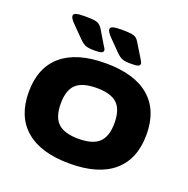

<svg xmlns="http://www.w3.org/2000/svg" viewBox="-129 -840 949 970"><g transform="rotate(20 345.5 -355.0)"><path d="M346 8Q191 8 110 -61.5Q29 -131 29 -262Q29 -393 110 -462Q191 -531 346 -531Q501 -531 581.5 -462Q662 -393 662 -262Q662 -131 581.5 -61.5Q501 8 346 8ZM346 -125Q422 -125 456 -157.5Q490 -190 490 -262Q490 -334 456 -366Q422 -398 346 -398Q269 -398 235 -366Q201 -334 201 -262Q201 -190 235 -157.5Q269 -125 346 -125ZM467 -572Q433 -572 418 -578Q403 -584 385 -602L328 -660Q303 -685 303 -699Q303 -710 318 -714Q333 -718 362 -718Q396 -718 414 -715.5Q432 -713 441 -706Q450 -699 457 -687L501 -615Q506 -606 509.5 -600Q513 -594 513 -589Q513 -580 503.5 -576Q494 -572 467 -572ZM270 -572Q236 -572 221 -578Q206 -584 188 -602L131 -660Q105 -685 105 -699Q105 -710 120 -714Q135 -718 165 -718Q199 -718 216.5 -715.5Q234 -713 243 -706Q252 -699 260 -687L303 -615Q309 -606 312.5 -600Q316 -594 316 -589Q316 -580 306.5 -576Q297 -572 270 -572Z"/></g></svg>

Font: Asap Expanded ExtraBold
Style: Regular
Weight: 800
Width: 7
Designer: Pablo Cosgaya
Foundry: Omnibus-Type
Version: Version 3.001; ttfautohint (v1.8.4.7-5d5b)